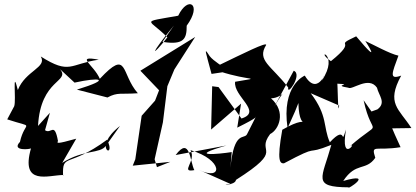

<svg xmlns="http://www.w3.org/2000/svg" viewBox="-20 -787 1957 904"><path d="M215 -256 159 -194C171 -417 312 -400 263 -461L331 -398C448 -424 511 -417 342 -365L486 -328C534 -354 549 -342 629 -348C547 -441 585 -560 450 -416C421 -483 331 -527 445 -506C308 -486 310 -434 172 -521C203 -469 100 -455 64 -363C37 -472 57 -318 47 -287L14 -225C150 -180 97 -223 74 -119C31 -74 126 -84 126 -89C75 91 209 37 278 37L277 42C273 -70 299 7 484 -129C533 -32 407 -86 545 -194L479 -101C451 -61 374 -85 273 -20L339 -134C243 -107 248 -113 253 -123C236 -216 221 -153 192 -174Z M719 0 708 -37 747 -211 768 -381 801 -460 899 -613 641 -454 729 -362 710 -313 647 -242 617 -37 605 -7 782 -25ZM745 -590C849 -573 859 -607 859 -666C934 -768 865 -809 819 -713C634 -680 682 -700 768 -611C691 -514 681 -523 799 -667Z M1143 -155C1130 -129 1082 -175 1065 3L1071 -71C1008 -61 855 -47 1046 -102L807 -57C875 -148 874 -26 895 14C825 27 906 -28 877 -80C1031 -35 1031 68 917 13L1065 79C1002 86 1089 87 1091 60C1327 -90 1181 -63 1252 -156C1293 -176 1329 -260 1256 -324C1317 -326 1331 -389 1271 -284L1363 -454C1406 -437 1330 -331 1337 -375C1257 -479 1188 -502 1233 -575C1238 -592 1121 -533 1015 -482C1042 -466 984 -500 967 -523C937 -570 948 -545 976 -439L1070 -453C1032 -466 1145 -485 1023 -477L1014 -451C1160 -403 1219 -426 1087 -402C1078 -333 1218 -261 1117 -229L1009 -377L979 -381L974 -177L1115 -299L1097 -186C1202 -238 1180 -235 1185 -238Z M1369 -262 1385 -302C1388 -133 1473 -271 1309 -176C1282 -25 1299 -17 1317 -18C1497 -114 1406 -51 1540 -105C1497 52 1446 94 1622 95C1608 111 1750 21 1596 65C1656 -26 1702 20 1747 -44C1726 -110 1748 -75 1866 -94C1782 -272 1803 -285 1780 -182L1917 -184C1858 -276 1797 -299 1869 -431C1810 -410 1826 -443 1856 -525C1816 -533 1734 -579 1700 -594C1700 -594 1786 -462 1657 -616C1541 -562 1674 -608 1538 -499C1454 -558 1583 -539 1495 -407C1526 -488 1482 -320 1415 -431C1414 -431 1304 -385 1334 -184ZM1729 -262 1692 -315C1733 -123 1788 -239 1625 -96C1669 -132 1581 -8 1609 -177C1581 -90 1616 -207 1533 -117C1500 -191 1525 -240 1443 -348L1577 -290C1571 -230 1570 -397 1568 -393C1651 -389 1539 -387 1620 -374C1637 -361 1716 -431 1755 -374C1763 -338 1800 -304 1757 -272Z"/></svg>

Font: Asimov Silicon
Style: Regular
Weight: 400
Designer: Google
Version: Version 2.000980; 2014